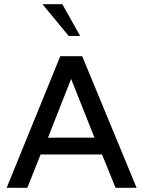

<svg xmlns="http://www.w3.org/2000/svg" viewBox="-20 -896 684 916"><path d="M430.7 -239.3H209L319.3 -519.5ZM631.8 0 372.1 -627.9H267.6L11.7 0H110.4L173.8 -159.2H466.8L531.2 0ZM307.6 -724.6 182.6 -876H277.3L362.3 -724.6Z"/></svg>

Font: Namkio Khamti Book
Style: Regular
Weight: 500
Designer: Debbi Hosken
Foundry: SIL International
Version: Version 3.917